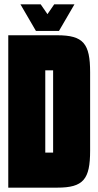

<svg xmlns="http://www.w3.org/2000/svg" viewBox="-20 -862 448 882"><path d="M322 -842H229L198 -797L167 -842H74L145 -720H251ZM18 0H243C363 0 394 -38 394 -170V-530C394 -662 363 -700 243 -700H18ZM188 -161V-539H224V-161Z"/></svg>

Font: Queering Heavy
Style: Bold
Weight: 900
Designer: Adam Naccarato
Foundry: adamnac
Version: Version 2.000;hotconv 1.0.109;makeotfexe 2.5.65596